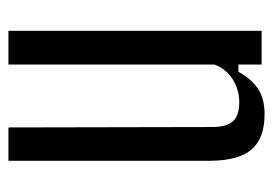

<svg xmlns="http://www.w3.org/2000/svg" viewBox="-116 -531 647 455"><g transform="rotate(90 207.5 -303.5)"><path d="M53 0V-600H133V-545H150Q167 -576 190.5 -591.5Q214 -607 251 -607Q307 -607 333.5 -577Q360 -547 361 -481V0H282L281 -487Q280 -519 266.5 -533Q253 -547 222 -547Q193 -547 168 -531.5Q143 -516 133 -488V0Z"/></g></svg>

Font: Big Shoulders Text
Style: Regular
Weight: 400
Designer: Patric King
Foundry: XO Type Co
Version: Version 1.000; ttfautohint (v1.8.2)